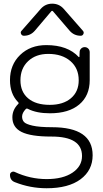

<svg xmlns="http://www.w3.org/2000/svg" viewBox="-20 -796 547 1023"><path d="M88.9 -368.2Q88.9 -306.6 129.9 -272Q170.9 -237.3 245.1 -237.3Q316.4 -237.3 357.9 -272.5Q399.4 -307.6 399.4 -368.2Q399.4 -432.6 355 -470.7Q310.5 -508.8 237.3 -508.8Q170.9 -508.8 129.9 -470.2Q88.9 -431.6 88.9 -368.2ZM421.9 -631.8Q428.7 -624 424.3 -614.7Q419.9 -605.5 410.2 -605.5Q374 -605.5 350.6 -632.8L262.7 -735.4Q257.8 -741.2 252.9 -735.4L166 -632.8Q142.6 -605.5 107.4 -605.5Q96.7 -605.5 92.3 -615.2Q87.9 -625 94.7 -631.8L197.3 -749Q221.7 -776.4 258.3 -776.4Q294.9 -776.4 319.3 -749ZM417 35.2Q417 -68.4 254.9 -68.4Q253.9 -68.4 252 -68.4Q144.5 -68.4 95.2 -92.8Q45.9 -117.2 45.9 -170.9Q45.9 -210.9 77.1 -242.2Q82 -247.1 76.2 -252Q33.2 -295.9 33.2 -369.1Q33.2 -451.2 87.4 -503.4Q141.6 -555.7 226.6 -555.7Q340.8 -555.7 399.4 -492.2Q400.4 -491.2 401.9 -491.7Q403.3 -492.2 403.3 -494.1L404.3 -518.6Q404.3 -529.3 412.1 -537.1Q419.9 -544.9 431.2 -544.9Q442.4 -544.9 450.2 -537.1Q458 -529.3 458 -517.6V-369.1Q458 -286.1 402.3 -239.3Q346.7 -192.4 246.1 -192.4Q174.8 -192.4 128.9 -215.8Q122.1 -219.7 117.2 -214.8Q97.7 -194.3 97.7 -174.8Q97.7 -158.2 107.4 -146.5Q117.2 -134.8 153.8 -126.5Q190.4 -118.2 256.8 -118.2Q473.6 -118.2 473.6 31.2Q473.6 111.3 409.2 159.2Q344.7 207 228.5 207Q140.6 207 59.6 174.8Q33.2 165 33.2 135.7Q33.2 126 41.5 121.1Q49.8 116.2 58.6 120.1Q140.6 158.2 228.5 158.2Q315.4 158.2 366.2 124Q417 89.8 417 35.2Z"/></svg>

Font: irohamaru Light
Style: Regular
Weight: 200
Designer: [Source Han Sans]
Ryoko NISHIZUKA  (kana & ideographs); Paul D. Hunt (Latin, Greek & Cyrillic); Wenlong ZHANG  (bopomofo
Version: Version 1.01